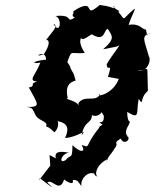

<svg xmlns="http://www.w3.org/2000/svg" viewBox="-20 -753 632 779"><path d="M401 -284C405 -236 362 -272 396 -247C359 -227 407 -238 382 -234C319 -157 351 -152 311 -165C330 -134 307 -132 274 -164C273 -101 268 -131 247 -104C216 -84 228 -131 260 -133C178 -151 216 -100 204 -112L181 -124L184 -81L137 -20L142 -30C191 9 207 18 172 -12C190 -32 223 36 241 -28C223 -34 285 11 275 -23C299 -23 296 -15 311 3C303 -21 336 -68 372 -44C354 -79 359 -33 377 -38C364 -36 364 -83 419 -109C402 -85 424 -132 402 -75C416 -119 430 -125 444 -149C468 -179 432 -167 470 -191C482 -158 529 -193 479 -215C531 -182 469 -195 501 -244C516 -275 497 -239 496 -299C551 -265 531 -298 543 -352C564 -318 545 -356 580 -384L578 -469C571 -484 560 -456 538 -468C586 -453 602 -537 572 -527C550 -525 538 -499 586 -517C566 -592 549 -607 592 -619C566 -616 583 -590 572 -633C556 -633 548 -660 502 -652C513 -689 529 -711 526 -718C459 -662 503 -667 439 -727C458 -733 410 -676 465 -708C427 -731 389 -731 385 -733C341 -696 347 -714 338 -724C330 -738 296 -721 277 -706C283 -697 265 -693 283 -681C243 -658 282 -696 205 -688C234 -679 224 -608 197 -656C218 -648 196 -630 165 -588C164 -595 198 -595 158 -533C103 -514 167 -558 167 -511C111 -506 106 -492 144 -499C122 -444 92 -426 131 -422C96 -414 129 -404 97 -398C135 -328 148 -318 86 -319C138 -317 100 -273 117 -304C128 -256 174 -268 168 -241C175 -226 159 -256 201 -216C231 -248 205 -274 216 -261C250 -254 264 -236 244 -193C300 -197 337 -237 311 -204C323 -266 352 -250 353 -286C383 -271 409 -314 385 -308ZM258 -471C265 -457 277 -471 253 -501C273 -554 261 -533 324 -538C284 -600 324 -602 308 -613C306 -585 320 -592 352 -614C410 -579 400 -637 418 -635C435 -607 449 -596 398 -553C450 -564 452 -562 465 -569C439 -531 419 -506 413 -492C414 -458 439 -506 418 -441L462 -433C437 -366 362 -358 386 -372C371 -335 322 -371 298 -334C304 -309 297 -337 309 -311C294 -351 241 -346 254 -356C259 -350 231 -413 287 -426C274 -472 280 -447 268 -473Z"/></svg>

Font: Asimov Aggro
Style: CondIt
Weight: 500
Designer: Google
Version: Version 2.000980; 2014